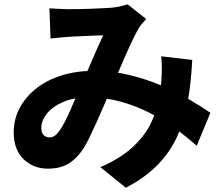

<svg xmlns="http://www.w3.org/2000/svg" viewBox="-20 -802 1040 897"><path d="M211 -763Q231 -762 256 -760.5Q281 -759 296 -759Q319 -759 346.5 -759.5Q374 -760 403 -761Q432 -762 458 -763.5Q484 -765 502 -766Q522 -768 542 -772.5Q562 -777 576 -782L663 -713Q652 -701 643 -690.5Q634 -680 628 -670Q611 -641 588.5 -592Q566 -543 542 -486.5Q518 -430 495 -378Q480 -343 464 -305.5Q448 -268 431.5 -231.5Q415 -195 399.5 -163Q384 -131 369 -107Q338 -60 299 -37Q260 -14 204 -14Q136 -14 90 -58.5Q44 -103 44 -183Q44 -244 71.5 -296.5Q99 -349 149 -388.5Q199 -428 267.5 -449.5Q336 -471 417 -471Q505 -471 587 -451Q669 -431 739.5 -400Q810 -369 867 -335.5Q924 -302 963 -275L899 -121Q852 -163 796.5 -203Q741 -243 677.5 -275.5Q614 -308 542.5 -327.5Q471 -347 394 -347Q325 -347 275 -325.5Q225 -304 199 -271Q173 -238 173 -205Q173 -182 184 -171Q195 -160 211 -160Q225 -160 236 -168Q247 -176 260 -194Q272 -212 284 -235.5Q296 -259 308.5 -287Q321 -315 333.5 -345Q346 -375 360 -404Q377 -443 395 -485.5Q413 -528 430.5 -567.5Q448 -607 462 -637Q447 -637 426.5 -636Q406 -635 383 -634Q360 -633 338.5 -632Q317 -631 300 -630Q285 -629 260.5 -626.5Q236 -624 216 -622ZM878 -522Q873 -416 857 -327Q841 -238 808 -165Q775 -92 716.5 -32Q658 28 568 75L449 -21Q543 -62 599 -114Q655 -166 683 -222.5Q711 -279 721 -331.5Q731 -384 734 -424Q736 -456 736 -485.5Q736 -515 733 -539Z"/></svg>

Font: Noto Sans KR ExtraBold
Style: Regular
Weight: 800
Designer: Ryoko NISHIZUKA  (kana, bopomofo & ideographs); Paul D. Hunt (Latin, Greek & Cyrillic); Sandoll Communications , Soo-you
Foundry: Adobe
Version: Version 2.004-H2;hotconv 1.0.118;makeotfexe 2.5.65603